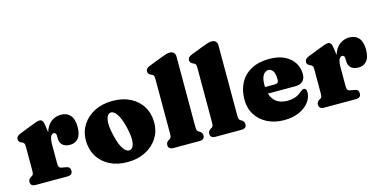

<svg xmlns="http://www.w3.org/2000/svg" viewBox="-74 -1148 3099 1556"><g transform="rotate(-15 1476.0 -370.5)"><path d="M271 -449 279.5 -386.5Q297.5 -443 333.2 -470Q369 -497 414 -497Q464.5 -497 493 -465Q521.5 -433 521.5 -368.5Q521.5 -303 495.5 -272.5Q469.5 -242 427.5 -242Q384.5 -242 363 -262.5Q341.5 -283 341.5 -319.5V-340.5Q341 -367.5 319.5 -367.5Q304.5 -367.5 294.5 -346.8Q284.5 -326 284.5 -280V-123.5Q284.5 -103 290.2 -93.2Q296 -83.5 312.5 -81L349 -74.5Q381 -69 381 -37Q381 0 338.5 0H71.5Q29 0 29 -36.5Q29 -60 52.5 -73.5L61.5 -78.5Q68.5 -82.5 71.8 -91.5Q75 -100.5 75 -123.5V-321.5Q75 -341 70.2 -348.2Q65.5 -355.5 56.5 -359.5L47.5 -363.5Q25 -373.5 25 -395.5Q25 -421 60.5 -435L167.5 -476.5Q196 -488 211 -492.5Q226 -497 236.5 -497Q250.5 -497 259 -486.2Q267.5 -475.5 271 -449Z M848 -497Q933.5 -497 997 -464.5Q1060.5 -432 1095.5 -374Q1130.5 -316 1130.5 -239.5Q1130.5 -168 1093.8 -110.5Q1057 -53 991.5 -19.5Q926 14 840 14Q755 14 691.5 -18.5Q628 -51 592.8 -109.5Q557.5 -168 557.5 -245Q557.5 -315.5 594.2 -372.8Q631 -430 696.2 -463.5Q761.5 -497 848 -497ZM885 -75.5Q911 -82 918.8 -127Q926.5 -172 906.5 -257Q886 -341.5 859 -378.5Q832 -415.5 804.5 -408.5Q779 -402 770.8 -358Q762.5 -314 783 -227Q802.5 -142 829.8 -105.2Q857 -68.5 885 -75.5Z M1443 -710V-123.5Q1443 -100.5 1446.2 -91.8Q1449.5 -83 1457 -78.5L1466 -73.5Q1489 -60 1489 -36.5Q1489 0 1446.5 0H1227.5Q1185 0 1185 -36.5Q1185 -60 1208.5 -73.5L1217.5 -78.5Q1224.5 -83 1227.8 -91.8Q1231 -100.5 1231 -123.5V-580.5Q1231 -600 1226.2 -607.2Q1221.5 -614.5 1212.5 -618.5L1203.5 -622.5Q1181 -632.5 1181 -654.5Q1181 -668.5 1189 -677.5Q1197 -686.5 1216.5 -694L1325 -736Q1351.5 -746 1367.2 -750.5Q1383 -755 1398.5 -755Q1420 -755 1431.5 -742.2Q1443 -729.5 1443 -710Z M1795 -710V-123.5Q1795 -100.5 1798.2 -91.8Q1801.5 -83 1809 -78.5L1818 -73.5Q1841 -60 1841 -36.5Q1841 0 1798.5 0H1579.5Q1537 0 1537 -36.5Q1537 -60 1560.5 -73.5L1569.5 -78.5Q1576.5 -83 1579.8 -91.8Q1583 -100.5 1583 -123.5V-580.5Q1583 -600 1578.2 -607.2Q1573.5 -614.5 1564.5 -618.5L1555.5 -622.5Q1533 -632.5 1533 -654.5Q1533 -668.5 1541 -677.5Q1549 -686.5 1568.5 -694L1677 -736Q1703.5 -746 1719.2 -750.5Q1735 -755 1750.5 -755Q1772 -755 1783.5 -742.2Q1795 -729.5 1795 -710Z M2395.5 -307.5Q2395.5 -269.5 2373.5 -248.8Q2351.5 -228 2312 -228H2081Q2096 -178 2132.2 -154.2Q2168.5 -130.5 2221 -130.5Q2252.5 -130.5 2281 -139.2Q2309.5 -148 2334.5 -169Q2348.5 -181 2356.2 -185.2Q2364 -189.5 2371.5 -189.5Q2393.5 -188.5 2393.5 -156Q2393.5 -111.5 2363.8 -72.8Q2334 -34 2280.5 -10Q2227 14 2155 14Q2075.5 14 2014.5 -16.8Q1953.5 -47.5 1919 -102.2Q1884.5 -157 1884.5 -230.5Q1884.5 -309 1916.8 -369.2Q1949 -429.5 2011.2 -463.2Q2073.5 -497 2163 -497Q2238 -497 2289.8 -471.8Q2341.5 -446.5 2368.5 -403.8Q2395.5 -361 2395.5 -307.5ZM2071.5 -301.5Q2071.5 -293.5 2072 -285.5H2156Q2186.5 -285.5 2186.5 -315Q2186.5 -367 2171 -389.5Q2155.5 -412 2133.5 -412Q2108 -412 2089.8 -385.8Q2071.5 -359.5 2071.5 -301.5Z M2691 -449 2699.5 -386.5Q2717.5 -443 2753.2 -470Q2789 -497 2834 -497Q2884.5 -497 2913 -465Q2941.5 -433 2941.5 -368.5Q2941.5 -303 2915.5 -272.5Q2889.5 -242 2847.5 -242Q2804.5 -242 2783 -262.5Q2761.5 -283 2761.5 -319.5V-340.5Q2761 -367.5 2739.5 -367.5Q2724.5 -367.5 2714.5 -346.8Q2704.5 -326 2704.5 -280V-123.5Q2704.5 -103 2710.2 -93.2Q2716 -83.5 2732.5 -81L2769 -74.5Q2801 -69 2801 -37Q2801 0 2758.5 0H2491.5Q2449 0 2449 -36.5Q2449 -60 2472.5 -73.5L2481.5 -78.5Q2488.5 -82.5 2491.8 -91.5Q2495 -100.5 2495 -123.5V-321.5Q2495 -341 2490.2 -348.2Q2485.5 -355.5 2476.5 -359.5L2467.5 -363.5Q2445 -373.5 2445 -395.5Q2445 -421 2480.5 -435L2587.5 -476.5Q2616 -488 2631 -492.5Q2646 -497 2656.5 -497Q2670.5 -497 2679 -486.2Q2687.5 -475.5 2691 -449Z"/></g></svg>

Font: Fraunces 9pt S050 Black
Style: Regular
Weight: 900
Version: Version 1.000; ttfautohint (v1.8.3)